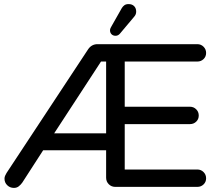

<svg xmlns="http://www.w3.org/2000/svg" viewBox="-20 -914 1080 939"><path d="M48 5Q29 5 15.5 -8Q2 -21 2 -40Q2 -48 5 -54.5Q8 -61 12 -68L411 -673Q428 -698 457 -698H945Q963 -698 975.5 -685.5Q988 -673 988 -655Q988 -637 975.5 -625Q963 -613 945 -613H590V-392H909Q927 -392 939.5 -379.5Q952 -367 952 -349Q952 -331 939.5 -319Q927 -307 909 -307H590V-85H945Q963 -85 975.5 -72.5Q988 -60 988 -42Q988 -24 975.5 -12Q963 0 945 0H544Q525 0 512 -13Q499 -26 499 -45V-179H191L89 -21Q82 -11 72 -3Q62 5 48 5ZM245 -262H499V-613H474ZM545 -739Q533 -739 525.5 -746.5Q518 -754 518 -766Q518 -772 521 -777.5Q524 -783 525 -785L576 -875Q581 -883 588.5 -888.5Q596 -894 609 -894Q626 -894 636 -884Q646 -874 646 -857Q646 -843 636 -832L567 -750Q558 -739 545 -739Z"/></svg>

Font: Varela Round
Style: Regular
Weight: 400
Designer: Joe Prince, Avraham Cornfeld
Foundry: Joe Prince, Avraham Cornfeld
Version: Version 3.010; ttfautohint (v1.8.4.7-5d5b)